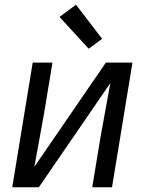

<svg xmlns="http://www.w3.org/2000/svg" viewBox="-20 -796 640 816"><path d="M32 0 119 -530H203L168 -318Q158 -260 147 -202Q136 -144 126 -87L430 -530H543L456 0H372L407 -212Q417 -270 428 -328Q439 -386 449 -443L145 0ZM357 -589 233 -724 303 -776 414 -631Z"/></svg>

Font: Iosevka Curly Extended Oblique
Style: Regular
Weight: 400
Width: 7
Italic angle: -9°
Monospace: yes
Designer: Belleve Invis
Foundry: Belleve Invis
Version: Version 11.1.0; ttfautohint (v1.8.3)